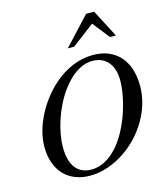

<svg xmlns="http://www.w3.org/2000/svg" viewBox="-132 -1013 987 1133"><g transform="rotate(-15 361.0 -446.5)"><path d="M638 -742 550 -911H501L344 -742H383L520 -846L602 -742ZM594 -481C594 -379 549 -214 465 -110C419 -54 362 -15 295 -15C211 -15 165 -75 165 -184C165 -284 206 -417 279 -516C328 -582 391 -633 465 -633C545 -633 594 -575 594 -481ZM699 -418C699 -570 618 -667 474 -666C389 -666 306 -629 237 -569C133 -478 60 -338 60 -216C60 -67 148 18 278 18C352 18 427 -9 492 -53C611 -133 699 -272 699 -418Z"/></g></svg>

Font: XITS
Style: Italic
Weight: 400
Italic angle: -16.33°
Designer: MicroPress Inc., with final additions and corrections provided by Coen Hoffman, Elsevier (retired)
Version: Version 1.302